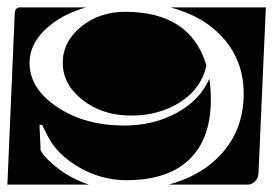

<svg xmlns="http://www.w3.org/2000/svg" viewBox="-20 -510 740 520"><path d="M150 -340Q150 -397 199.5 -437.5Q249 -478 319 -478Q496 -478 539 -333Q526 -271 469 -234Q412 -197 335 -197Q258 -197 204 -239Q150 -281 150 -340ZM0 -10 20 -475Q21 -490 35 -490H213Q144 -470 102 -429.5Q60 -389 60 -340Q60 -270 135 -220Q210 -170 316 -170Q396 -170 459 -204.5Q522 -239 547 -297Q551 -271 551 -240Q551 -134 492.5 -78Q434 -22 323 -22Q254 -22 194 -57Q134 -92 109 -142L94 -172H87L90 -102Q107 -76 141.5 -50.5Q176 -25 221 -10ZM437 -10Q532 -36 586 -100.5Q640 -165 640 -256Q640 -342 587.5 -403.5Q535 -465 442 -490H700L680 -40Q679 -27 670.5 -18.5Q662 -10 650 -10Z"/></svg>

Font: PrimecolorCV1
Style: Medium
Weight: 500
Designer: gluk
Foundry: gluk
Version: Version 0.672